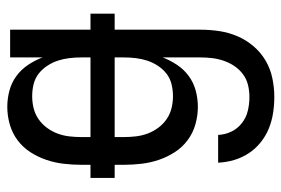

<svg xmlns="http://www.w3.org/2000/svg" viewBox="-146 -422 791 540"><g transform="rotate(-90 250.0 -152.5)"><path d="M247 223Q224 223 201.5 219.5Q179 216 158 207.5Q137 199 119 184.5Q101 170 88.5 151Q76 132 69.5 110Q63 88 62 65H140Q141 85 149.5 102.5Q158 120 173.5 132Q189 144 208 148.5Q227 153 247 153Q264 153 280.5 149Q297 145 310.5 135Q324 125 333.5 111Q343 97 348.5 81Q354 65 356 48.5Q358 32 358 15V-91Q350 -70 337 -50.5Q324 -31 305.5 -17.5Q287 -4 264.5 2Q242 8 219 8Q194 8 169.5 1Q145 -6 125 -21Q105 -36 91.5 -57Q78 -78 70 -101.5Q62 -125 59 -150Q56 -175 56 -200V-226H19V-294H56V-320Q56 -345 59 -370Q62 -395 70 -418.5Q78 -442 91.5 -463Q105 -484 125 -499Q145 -514 169.5 -521Q194 -528 219 -528Q242 -528 264.5 -522Q287 -516 305.5 -502.5Q324 -489 337 -469.5Q350 -450 358 -429V-520H436V-294H481V-226H436V15Q436 42 432 68.5Q428 95 417.5 119.5Q407 144 389.5 164.5Q372 185 349 198.5Q326 212 299.5 217.5Q273 223 247 223ZM358 -294V-320Q358 -337 356 -353.5Q354 -370 349 -385.5Q344 -401 334.5 -415.5Q325 -430 312 -440Q299 -450 282.5 -454Q266 -458 249 -458Q232 -458 215.5 -454Q199 -450 185 -440.5Q171 -431 160.5 -417Q150 -403 144 -387Q138 -371 136 -354Q134 -337 134 -320V-294ZM249 -62Q266 -62 282.5 -66Q299 -70 312 -80Q325 -90 334.5 -104.5Q344 -119 349 -134.5Q354 -150 356 -166.5Q358 -183 358 -200V-226H134V-200Q134 -183 136 -166Q138 -149 144 -133Q150 -117 160.5 -103Q171 -89 185 -79.5Q199 -70 215.5 -66Q232 -62 249 -62Z"/></g></svg>

Font: Iosevka NFM
Style: Regular
Weight: 400
Monospace: yes
Designer: Belleve Invis
Foundry: Belleve Invis
Version: Version 29.0.4; ttfautohint (v1.8.4);Nerd Fonts 3.3.0